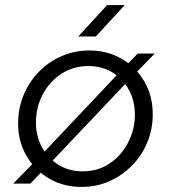

<svg xmlns="http://www.w3.org/2000/svg" viewBox="-20 -720 670 753"><path d="M175 -78 141 -111 448 -436 482 -402ZM505 -426 470 -458 520 -510H587ZM32 0 120 -90 153 -56 99 0ZM299 13Q229 13 173 -19.5Q117 -52 84 -108.5Q51 -165 51 -235Q51 -295 72.5 -347Q94 -399 132.5 -438.5Q171 -478 222 -500Q273 -522 331 -522Q401 -522 457 -489.5Q513 -457 546 -400.5Q579 -344 579 -272Q579 -214 558 -162.5Q537 -111 499 -72Q461 -33 410.5 -10Q360 13 299 13ZM303 -48Q365 -48 411 -79.5Q457 -111 483 -162Q509 -213 509 -270Q509 -325 485 -368.5Q461 -412 420 -436.5Q379 -461 327 -461Q268 -461 221.5 -431Q175 -401 148 -350.5Q121 -300 121 -239Q121 -186 144.5 -142.5Q168 -99 209.5 -73.5Q251 -48 303 -48ZM287 -577 400 -700H469L356 -577Z"/></svg>

Font: MuseoModerno Thin Light
Style: Italic
Weight: 300
Italic angle: -9°
Version: Version 1.003